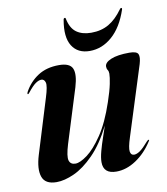

<svg xmlns="http://www.w3.org/2000/svg" viewBox="-75 -692 663 764"><g transform="rotate(-10 257.0 -310.0)"><path d="M482.5 -93.5Q486 -93 481.5 -87Q453.5 -43 414.2 -17Q375 9 334.5 9Q282 9 282 -38Q282 -56 289 -82Q296 -108 305.2 -134.2Q314.5 -160.5 320.5 -179.5Q285 -109 244.2 -67.8Q203.5 -26.5 164.2 -8.8Q125 9 93 9Q47 9 35.8 -23Q24.5 -55 41.5 -110.5L109 -330Q123 -374.5 119 -388.8Q115 -403 103 -403Q92.5 -403 79.8 -394.2Q67 -385.5 48 -361.5Q43 -355 41 -355.5Q37 -356 42 -366Q62.5 -403 97.2 -425.5Q132 -448 182 -448Q226 -448 236.2 -424Q246.5 -400 231.5 -350L163.5 -132Q149 -84.5 154.2 -67.5Q159.5 -50.5 179.5 -50.5Q198 -50.5 227.5 -72.2Q257 -94 289.5 -142Q322 -190 348.5 -269Q363 -311.5 368.5 -338.8Q374 -366 374 -380Q374 -389.5 370 -395.2Q366 -401 366 -409.5Q366 -426 392.5 -437Q419 -448 466.5 -448Q496.5 -448 502 -435.8Q507.5 -423.5 499.5 -396.5L411 -117Q397.5 -75.5 400 -60.2Q402.5 -45 415.5 -45Q426 -45 439.5 -54.2Q453 -63.5 475 -89Q480 -94 482.5 -93.5ZM332 -552.5Q372.5 -552.5 403 -570.2Q433.5 -588 459.5 -624.5Q462 -629 465.5 -629Q470 -629 468 -622Q445 -553.5 404.2 -517.8Q363.5 -482 313.5 -482Q265 -482 242.5 -517.8Q220 -553.5 232 -622Q233 -629 238 -629Q241.5 -629 241.5 -624.5Q249.5 -585.5 272.5 -569Q295.5 -552.5 332 -552.5Z"/></g></svg>

Font: Fraunces 144pt SemiBold
Style: Italic
Weight: 600
Italic angle: -16°
Version: Version 1.000;[0bf87f6ff]